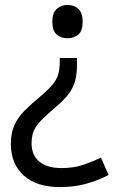

<svg xmlns="http://www.w3.org/2000/svg" viewBox="-20 -566 474 778"><path d="M292 -304Q292 -267 284.5 -239Q277 -211 259 -186.5Q241 -162 208 -134Q170 -102 148 -79.5Q126 -57 117 -36Q108 -15 108 15Q108 63 139.5 89Q171 115 229 115Q279 115 317 102Q355 89 389 73L420 143Q380 164 331.5 178Q283 192 223 192Q128 192 76 145Q24 98 24 17Q24 -28 38.5 -59.5Q53 -91 79.5 -117.5Q106 -144 142 -174Q176 -203 193 -223.5Q210 -244 216 -265Q222 -286 222 -314V-331H292ZM315 -478Q315 -441 297.5 -426Q280 -411 253 -411Q228 -411 210 -426Q192 -441 192 -478Q192 -514 210 -530Q228 -546 253 -546Q280 -546 297.5 -530Q315 -514 315 -478Z"/></svg>

Font: Noto Sans Tamil Supplement
Style: Regular
Weight: 400
Designer: Ek Type
Foundry: Ek Type
Version: Version 2.001; ttfautohint (v1.8.4.7-5d5b)